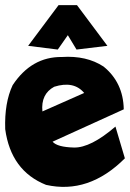

<svg xmlns="http://www.w3.org/2000/svg" viewBox="-21 -722 512 756"><path d="M386.7 -460Q464.4 -397 466.3 -291.5L186 -164.1Q204.6 -142.6 270.3 -141.1Q335.9 -139.6 433.6 -223.6L470.7 -98.6Q328.1 43.9 160.2 5.9Q22 -49.3 -0.5 -213.4Q-3.9 -317.4 28.8 -386.7Q103 -499 222.7 -497.6Q319.8 -503.9 386.7 -460ZM146 -283.2 310.5 -356Q269.5 -404.8 192.4 -380.4Q139.2 -351.6 146 -283.2ZM89.8 -541.5 209.5 -701.7H282.2L401.9 -541.5L280.3 -526.9L246.1 -583.5L206.5 -526.9Z"/></svg>

Font: Lapsus Pro (theguybrush.com)
Style: Bold
Weight: 700
Designer: Jose Roses
Version: Version 1.00 February 9, 2018, initial release